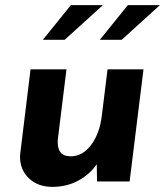

<svg xmlns="http://www.w3.org/2000/svg" viewBox="-20 -707 643 748"><path d="M539 -437 485 0H358L357 -67Q328 -26 283.5 -2.5Q239 21 184 21Q128 21 93 -12Q58 -45 58 -97L59 -110L99 -437H239L205 -162Q203 -131 215 -114.5Q227 -98 256 -98Q302 -98 335.5 -143Q369 -188 377 -259L399 -437ZM232 -552H147L198 -615Q236 -663 256 -687H381ZM454 -552H369L420 -615Q458 -663 478 -687H603Z"/></svg>

Font: Josefin Sans
Style: Bold Italic
Weight: 700
Italic angle: -7°
Designer: Santiago Orozco
Foundry: Typemade
Version: Version 2.000